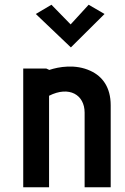

<svg xmlns="http://www.w3.org/2000/svg" viewBox="-20 -790 526 810"><path d="M447 0V-346C447 -422 412 -468 362 -491C298 -521 227 -508 188 -495L175 -501H78V0H187V-386C272 -429 337 -390 337 -315V0ZM421 -731 354 -770 278 -687 197 -770 131 -731 279 -590Z"/></svg>

Font: Advent Pro
Style: Bold
Weight: 700
Designer: Andreas Kalpakidis
Foundry: Andreas Kalpakidis
Version: Version 2.002 2008